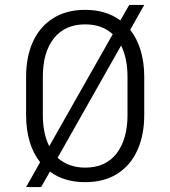

<svg xmlns="http://www.w3.org/2000/svg" viewBox="-20 -730 692 780"><path d="M326 10Q240 10 183 -33L147 30H86L143 -71Q86 -143 86 -264V-417Q86 -500 114 -561Q142 -622 196 -656Q250 -690 326 -690Q411 -690 469 -647L505 -710H566L509 -609Q566 -535 566 -417V-264Q566 -181 538 -119.5Q510 -58 456.5 -24Q403 10 326 10ZM154 -264Q154 -188 180 -136L438 -591Q395 -631 326 -631Q244 -631 199 -574.5Q154 -518 154 -417ZM498 -417Q498 -493 472 -545L214 -89Q259 -49 326 -49Q409 -49 453.5 -106.5Q498 -164 498 -264Z"/></svg>

Font: Inria Sans Light
Style: Regular
Weight: 300
Designer: Black Foundry Team
Foundry: Black Foundry
Version: Version 1.2; ttfautohint (v1.8.3)